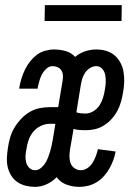

<svg xmlns="http://www.w3.org/2000/svg" viewBox="-20 -721 540 749"><path d="M290 8Q263 8 239 -1Q215 -10 201 -30Q184 -12 161.5 -2Q139 8 117 8Q98 8 80 3.5Q62 -1 47.5 -11Q33 -21 23.5 -36.5Q14 -52 10 -69.5Q6 -87 7 -106.5Q8 -126 11 -145Q14 -165 19.5 -184.5Q25 -204 36 -222.5Q47 -241 62 -257Q77 -273 95.5 -284Q114 -295 134.5 -299Q155 -303 174 -303H207L224 -405Q226 -416 225.5 -426.5Q225 -437 220 -445.5Q215 -454 205.5 -458.5Q196 -463 185 -463Q172 -463 161 -453Q150 -443 143.5 -430.5Q137 -418 133.5 -405Q130 -392 127 -379V-375H55L56 -383Q59 -400 64.5 -417Q70 -434 78 -450.5Q86 -467 97.5 -481.5Q109 -496 123.5 -507Q138 -518 156 -523Q174 -528 191 -528Q215 -528 237 -521.5Q259 -515 273 -499Q291 -514 312.5 -521Q334 -528 355 -528Q376 -528 394.5 -522.5Q413 -517 427 -505Q441 -493 450 -476Q459 -459 462 -440Q465 -421 464.5 -401Q464 -381 460 -360Q457 -342 452 -324Q447 -306 438 -289Q429 -272 415.5 -257Q402 -242 385 -231.5Q368 -221 350 -217Q332 -213 313 -213Q301 -213 289 -214Q277 -215 267 -218L253 -137Q251 -124 251 -110Q251 -96 255.5 -84Q260 -72 271 -64.5Q282 -57 295 -57Q309 -57 321.5 -65.5Q334 -74 341.5 -86.5Q349 -99 354 -112.5Q359 -126 362 -139L431 -130Q428 -113 422 -96.5Q416 -80 407 -64Q398 -48 385.5 -34Q373 -20 357.5 -10.5Q342 -1 324.5 3.5Q307 8 290 8ZM314 -278Q329 -278 344 -287Q359 -296 368 -310Q377 -324 382 -340Q387 -356 389 -371Q392 -386 392.5 -400.5Q393 -415 390.5 -428.5Q388 -442 379 -452.5Q370 -463 355 -463Q343 -463 331 -455.5Q319 -448 311.5 -436.5Q304 -425 300.5 -412.5Q297 -400 295 -388L278 -283Q285 -280 294.5 -279Q304 -278 314 -278ZM117 -57Q129 -57 139.5 -65.5Q150 -74 156.5 -84.5Q163 -95 167.5 -106.5Q172 -118 175.5 -130Q179 -142 181.5 -153.5Q184 -165 186 -177L196 -238H174Q156 -238 138.5 -229.5Q121 -221 109 -206Q97 -191 91 -173Q85 -155 83 -138Q80 -125 79.5 -111.5Q79 -98 82.5 -86Q86 -74 95 -65.5Q104 -57 117 -57ZM154 -639 155 -701H455L454 -639Z"/></svg>

Font: Iosevka
Style: Italic
Weight: 400
Italic angle: -9°
Monospace: yes
Designer: Belleve Invis
Foundry: Belleve Invis
Version: Version 32.5.0; ttfautohint (v1.8.4)